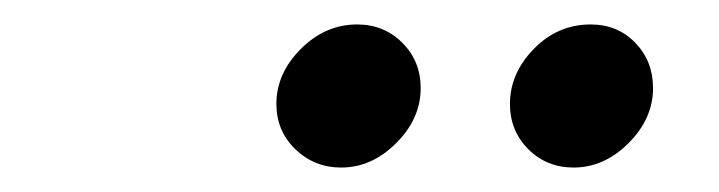

<svg xmlns="http://www.w3.org/2000/svg" viewBox="-20 -739 588 157"><path d="M259 -602Q237 -602 221.5 -617Q206 -632 206 -654Q206 -679 226 -699Q246 -719 272 -719Q294 -719 309 -704Q324 -689 324 -667Q324 -642 304 -622Q284 -602 259 -602ZM449 -602Q427 -602 412 -617Q397 -632 397 -654Q397 -679 416.5 -699Q436 -719 463 -719Q485 -719 499.5 -704Q514 -689 514 -667Q514 -642 494 -622Q474 -602 449 -602Z"/></svg>

Font: Red Hat Display Medium
Style: Italic
Weight: 500
Italic angle: -12°
Designer: Pentagram / MCKL
Foundry: Pentagram / MCKL
Version: Version 1.003; Red Hat Display Medium Italic